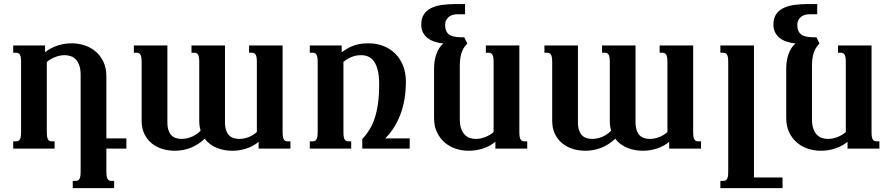

<svg xmlns="http://www.w3.org/2000/svg" viewBox="-20 -747 4489 965"><path d="M215.3 -85Q215.3 -69.8 216.8 -60.5Q218.3 -51.3 221.7 -45.9Q225.1 -40.5 229.7 -38.6Q234.4 -36.6 241.2 -36.6H254.4V0H46.4V-36.6H60.1Q66.4 -36.6 71.3 -38.6Q76.2 -40.5 79.6 -45.9Q83 -51.3 84.5 -60.5Q85.9 -69.8 85.9 -85V-433.6Q85.9 -448.7 84.5 -458Q83 -467.3 79.6 -472.7Q76.2 -478 71.3 -480Q66.4 -481.9 60.1 -481.9H46.4V-518.6H206.5V-484.4Q234.4 -506.8 269.3 -518.1Q304.2 -529.3 340.8 -529.3Q373.5 -529.3 405 -519Q436.5 -508.8 460.7 -488.3Q484.9 -467.8 499.8 -436.5Q514.6 -405.3 514.6 -363.8V-51.3H615.2V0H514.6V113.8Q514.6 128.9 516.1 138.2Q517.6 147.5 521 152.8Q524.4 158.2 529.1 160.2Q533.7 162.1 540.5 162.1H553.7V198.7H345.7V162.1H359.4Q365.7 162.1 370.6 160.2Q375.5 158.2 378.9 152.8Q382.3 147.5 383.8 138.2Q385.3 128.9 385.3 113.8V-371.1Q385.3 -399.4 378.4 -418.5Q371.6 -437.5 360.6 -448.7Q349.6 -460 335 -464.8Q320.3 -469.7 305.2 -469.7Q281.7 -469.7 257.1 -460.2Q232.4 -450.7 215.3 -435.1Z M691.9 -433.6Q691.9 -448.7 690.4 -458Q689 -467.3 685.5 -472.7Q682.1 -478 677.2 -480Q672.4 -481.9 666 -481.9H652.8V-518.6H821.3V-132.8Q821.3 -108.4 826.9 -92.3Q832.5 -76.2 842 -66.7Q851.6 -57.1 864.7 -53Q877.9 -48.8 892.6 -48.8Q903.3 -48.8 915.5 -51Q927.7 -53.2 940.2 -58.1Q952.6 -63 964.8 -70.8Q977.1 -78.6 988.3 -90.3Q984.9 -101.6 983.2 -113.8Q981.4 -126 981.4 -140.1V-433.6Q981.4 -448.7 980 -458Q978.5 -467.3 975.1 -472.7Q971.7 -478 966.8 -480Q961.9 -481.9 955.6 -481.9H942.4V-518.6H1110.8V-132.8Q1110.8 -108.4 1116.5 -92.3Q1122.1 -76.2 1131.6 -66.7Q1141.1 -57.1 1154.3 -53Q1167.5 -48.8 1182.1 -48.8Q1206.1 -48.8 1229 -57.6Q1252 -66.4 1271 -83.5V-433.6Q1271 -448.7 1269.5 -458Q1268.1 -467.3 1264.6 -472.7Q1261.2 -478 1256.3 -480Q1251.5 -481.9 1245.1 -481.9H1231.9V-518.6H1400.4V-85Q1400.4 -69.8 1401.9 -60.5Q1403.3 -51.3 1406.7 -45.9Q1410.2 -40.5 1414.8 -38.6Q1419.4 -36.6 1426.3 -36.6H1439.9V0H1279.8V-34.2Q1253.9 -12.2 1219 -0.7Q1184.1 10.7 1147.5 10.7Q1127 10.7 1107.2 7.1Q1087.4 3.4 1069.6 -3.9Q1051.8 -11.2 1036.1 -22.7Q1020.5 -34.2 1008.8 -49.8Q976.1 -19 938.5 -4.2Q900.9 10.7 857.9 10.7Q826.2 10.7 796.4 1.7Q766.6 -7.3 743.4 -25.9Q720.2 -44.4 706.1 -72.8Q691.9 -101.1 691.9 -140.1Z M1831.5 -529.3Q1873.5 -529.3 1908.2 -515.4Q1942.9 -501.5 1967.8 -476.1Q1992.7 -450.7 2006.3 -415.5Q2020 -380.4 2020 -337.9Q2020 -242.7 1991.9 -170.7Q1963.9 -98.6 1916 -51.3H2039.1V0H1800.8V-48.3Q1820.8 -69.3 1836.4 -94.5Q1852.1 -119.6 1863 -152.3Q1874 -185.1 1879.9 -227.1Q1885.7 -269 1885.7 -323.7Q1885.7 -364.7 1878.9 -392.8Q1872.1 -420.9 1859.9 -438Q1847.7 -455.1 1831.3 -462.4Q1814.9 -469.7 1795.9 -469.7Q1788.6 -469.7 1778.8 -468.8Q1769 -467.8 1757.6 -464.4Q1746.1 -460.9 1732.9 -454.1Q1719.7 -447.3 1706.1 -436V-85Q1706.1 -69.8 1707.5 -60.5Q1709 -51.3 1712.4 -45.9Q1715.8 -40.5 1720.5 -38.6Q1725.1 -36.6 1731.9 -36.6H1745.1V0H1537.1V-36.6H1550.8Q1557.1 -36.6 1562 -38.6Q1566.9 -40.5 1570.3 -45.9Q1573.7 -51.3 1575.2 -60.5Q1576.7 -69.8 1576.7 -85V-433.6Q1576.7 -448.7 1575.2 -458Q1573.7 -467.3 1570.3 -472.7Q1566.9 -478 1562 -480Q1557.1 -481.9 1550.8 -481.9H1537.1V-518.6H1697.3V-484.4Q1709.5 -492.7 1722.2 -500.7Q1734.9 -508.8 1750.2 -515.1Q1765.6 -521.5 1785.4 -525.4Q1805.2 -529.3 1831.5 -529.3Z M2208.5 -528.3Q2185.1 -530.8 2164.8 -537.4Q2144.5 -543.9 2129.6 -555.4Q2114.7 -566.9 2106 -583.7Q2097.2 -600.6 2097.2 -623.5Q2097.2 -653.3 2109.6 -673.3Q2122.1 -693.4 2144.5 -705.1Q2167 -716.8 2198.5 -721.7Q2230 -726.6 2267.6 -726.6H2317.4V-675.3H2278.3Q2266.1 -675.3 2255.1 -672.1Q2244.1 -668.9 2235.6 -662.1Q2227.1 -655.3 2222.2 -645Q2217.3 -634.8 2217.3 -620.1Q2217.3 -589.4 2235.6 -574.5Q2253.9 -559.6 2299.8 -559.6H2313.5L2328.6 -528.3Q2306.6 -505.9 2298.8 -478.3Q2291 -450.7 2291 -417V-147.5Q2291 -119.1 2297.9 -100.1Q2304.7 -81.1 2315.7 -69.8Q2326.7 -58.6 2341.1 -53.7Q2355.5 -48.8 2371.1 -48.8Q2394.5 -48.8 2419.2 -58.3Q2443.8 -67.9 2460.9 -83.5V-433.6Q2460.9 -448.7 2459.5 -458Q2458 -467.3 2454.6 -472.7Q2451.2 -478 2446.3 -480Q2441.4 -481.9 2435.1 -481.9H2421.9V-518.6H2590.3V-85Q2590.3 -69.8 2591.8 -60.5Q2593.3 -51.3 2596.7 -45.9Q2600.1 -40.5 2604.7 -38.6Q2609.4 -36.6 2616.2 -36.6H2629.9V0H2469.7V-34.2Q2441.9 -11.7 2407 -0.5Q2372.1 10.7 2335.4 10.7Q2302.2 10.7 2271 0.5Q2239.7 -9.8 2215.6 -30.3Q2191.4 -50.8 2176.5 -81.8Q2161.6 -112.8 2161.6 -154.8V-404.3Q2161.6 -421.4 2164.3 -439.5Q2167 -457.5 2172.9 -474.1Q2178.7 -490.7 2187.5 -504.9Q2196.3 -519 2208.5 -528.3Z M2755.4 -433.6Q2755.4 -448.7 2753.9 -458Q2752.4 -467.3 2749 -472.7Q2745.6 -478 2740.7 -480Q2735.8 -481.9 2729.5 -481.9H2716.3V-518.6H2884.8V-132.8Q2884.8 -108.4 2890.4 -92.3Q2896 -76.2 2905.5 -66.7Q2915 -57.1 2928.2 -53Q2941.4 -48.8 2956.1 -48.8Q2966.8 -48.8 2979 -51Q2991.2 -53.2 3003.7 -58.1Q3016.1 -63 3028.3 -70.8Q3040.5 -78.6 3051.8 -90.3Q3048.3 -101.6 3046.6 -113.8Q3044.9 -126 3044.9 -140.1V-433.6Q3044.9 -448.7 3043.5 -458Q3042 -467.3 3038.6 -472.7Q3035.2 -478 3030.3 -480Q3025.4 -481.9 3019 -481.9H3005.9V-518.6H3174.3V-132.8Q3174.3 -108.4 3179.9 -92.3Q3185.5 -76.2 3195.1 -66.7Q3204.6 -57.1 3217.8 -53Q3231 -48.8 3245.6 -48.8Q3269.5 -48.8 3292.5 -57.6Q3315.4 -66.4 3334.5 -83.5V-433.6Q3334.5 -448.7 3333 -458Q3331.5 -467.3 3328.1 -472.7Q3324.7 -478 3319.8 -480Q3314.9 -481.9 3308.6 -481.9H3295.4V-518.6H3463.9V-85Q3463.9 -69.8 3465.3 -60.5Q3466.8 -51.3 3470.2 -45.9Q3473.6 -40.5 3478.3 -38.6Q3482.9 -36.6 3489.7 -36.6H3503.4V0H3343.3V-34.2Q3317.4 -12.2 3282.5 -0.7Q3247.6 10.7 3210.9 10.7Q3190.4 10.7 3170.7 7.1Q3150.9 3.4 3133.1 -3.9Q3115.2 -11.2 3099.6 -22.7Q3084 -34.2 3072.3 -49.8Q3039.6 -19 3002 -4.2Q2964.4 10.7 2921.4 10.7Q2889.6 10.7 2859.9 1.7Q2830.1 -7.3 2806.9 -25.9Q2783.7 -44.4 2769.5 -72.8Q2755.4 -101.1 2755.4 -140.1Z M3913.1 198.7H3600.6V162.1H3614.3Q3620.6 162.1 3625.5 160.2Q3630.4 158.2 3633.8 152.8Q3637.2 147.5 3638.7 138.2Q3640.1 128.9 3640.1 113.8V-433.6Q3640.1 -448.7 3638.7 -458Q3637.2 -467.3 3633.8 -472.7Q3630.4 -478 3625.5 -480Q3620.6 -481.9 3614.3 -481.9H3600.6V-518.6H3769.5V145H3913.1Z M3978.5 -528.3Q3955.1 -530.8 3934.8 -537.4Q3914.6 -543.9 3899.7 -555.4Q3884.8 -566.9 3876 -583.7Q3867.2 -600.6 3867.2 -623.5Q3867.2 -653.3 3879.6 -673.3Q3892.1 -693.4 3914.6 -705.1Q3937 -716.8 3968.5 -721.7Q4000 -726.6 4037.6 -726.6H4087.4V-675.3H4048.3Q4036.1 -675.3 4025.1 -672.1Q4014.2 -668.9 4005.6 -662.1Q3997.1 -655.3 3992.2 -645Q3987.3 -634.8 3987.3 -620.1Q3987.3 -589.4 4005.6 -574.5Q4023.9 -559.6 4069.8 -559.6H4083.5L4098.6 -528.3Q4076.7 -505.9 4068.8 -478.3Q4061 -450.7 4061 -417V-147.5Q4061 -119.1 4067.9 -100.1Q4074.7 -81.1 4085.7 -69.8Q4096.7 -58.6 4111.1 -53.7Q4125.5 -48.8 4141.1 -48.8Q4164.6 -48.8 4189.2 -58.3Q4213.9 -67.9 4231 -83.5V-433.6Q4231 -448.7 4229.5 -458Q4228 -467.3 4224.6 -472.7Q4221.2 -478 4216.3 -480Q4211.4 -481.9 4205.1 -481.9H4191.9V-518.6H4360.4V-85Q4360.4 -69.8 4361.8 -60.5Q4363.3 -51.3 4366.7 -45.9Q4370.1 -40.5 4374.8 -38.6Q4379.4 -36.6 4386.2 -36.6H4399.9V0H4239.7V-34.2Q4211.9 -11.7 4177 -0.5Q4142.1 10.7 4105.5 10.7Q4072.3 10.7 4041 0.5Q4009.8 -9.8 3985.6 -30.3Q3961.4 -50.8 3946.5 -81.8Q3931.6 -112.8 3931.6 -154.8V-404.3Q3931.6 -421.4 3934.3 -439.5Q3937 -457.5 3942.9 -474.1Q3948.7 -490.7 3957.5 -504.9Q3966.3 -519 3978.5 -528.3Z"/></svg>

Font: Arian AMU Serif
Style: Bold
Weight: 700
Designer: Ruben Hakobyan (Tarumian)
Foundry: Ruben Hakobyan (Tarumian)
Version: Version 1.002